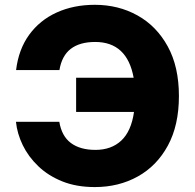

<svg xmlns="http://www.w3.org/2000/svg" viewBox="-20 -757 800 787"><path d="M368.7 9.8Q293.5 9.8 235.6 -13.4Q177.7 -36.6 137 -75.7Q96.2 -114.7 73.2 -162.1Q50.3 -209.5 45.4 -257.8H223.1Q232.9 -198.7 270.8 -170.7Q308.6 -142.6 371.1 -142.6Q436.5 -142.6 477.3 -180.9Q518.1 -219.2 529.3 -298.3H292V-438.5H527.8Q501 -585 370.1 -585Q307.1 -585 270.3 -556.9Q233.4 -528.8 223.6 -469.7H45.9Q56.2 -554.7 99.6 -614.5Q143.1 -674.3 212.4 -705.8Q281.7 -737.3 368.7 -737.3Q465.3 -737.3 543.5 -693.8Q621.6 -650.4 667.5 -566.9Q713.4 -483.4 713.4 -363.3Q713.4 -243.7 668.2 -160.4Q623 -77.1 544.9 -33.7Q466.8 9.8 368.7 9.8Z"/></svg>

Font: Inter Extra Bold
Style: Regular
Weight: 800
Designer: Rasmus Andersson
Foundry: rsms
Version: Version 4.000;git-3c8e0fc